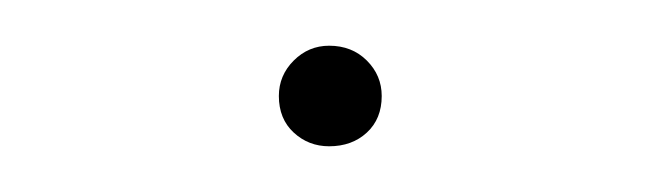

<svg xmlns="http://www.w3.org/2000/svg" viewBox="-20 -61 289 84"><path d="M102 -19Q102 -28 108.5 -34.5Q115 -41 124 -41Q134 -41 140.5 -34.5Q147 -28 147 -19Q147 -9 140.5 -3Q134 3 124 3Q115 3 108.5 -3Q102 -9 102 -19Z"/></svg>

Font: Ysabeau Thin
Style: Regular
Weight: 200
Designer: Christian Thalmann (Catharsis Fonts)
Version: Version 0.003